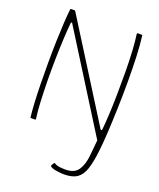

<svg xmlns="http://www.w3.org/2000/svg" viewBox="-164 -772 919 1112"><g transform="rotate(20 295.5 -216.0)"><path d="M518 -669Q525 -617 528 -544Q531 -471 531 -388.5Q531 -306 528.5 -224.5Q526 -143 522 -72.5Q518 -2 512 46Q504 116 489.5 159Q475 202 446.5 221.5Q418 241 367 241Q350 241 331 238.5Q312 236 298 232Q295 231 286 226.5Q277 222 281 215L289 202Q291 199 293 198Q295 197 297 199Q311 208 330 210Q349 212 365 212Q421 212 444 176.5Q467 141 472 84L481 -10L113 -597Q112 -601 108.5 -601Q105 -601 104 -596Q100 -558 97 -500Q94 -442 92.5 -373.5Q91 -305 92 -236Q93 -167 96 -107Q99 -47 105 -6Q105 0 101 0H76Q74 0 73 -1Q72 -2 72 -4Q68 -38 65 -91Q62 -144 61 -207.5Q60 -271 60 -338.5Q60 -406 62 -469.5Q64 -533 67 -585Q70 -637 74 -669Q74 -671 75.5 -672Q77 -673 78 -673H101Q103 -673 106 -668L477 -77Q479 -73 482.5 -73.5Q486 -74 487 -80Q491 -118 494 -176.5Q497 -235 498 -302.5Q499 -370 498.5 -438.5Q498 -507 494.5 -566.5Q491 -626 485 -667Q485 -673 489 -673H514Q516 -673 517 -672Q518 -671 518 -669Z"/></g></svg>

Font: Glory Thin
Style: Regular
Weight: 100
Designer: Robert Leuschke
Foundry: Robert Leuschke
Version: Version 1.011